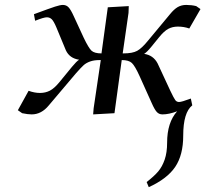

<svg xmlns="http://www.w3.org/2000/svg" viewBox="-20 -464 842 787"><path d="M53.2 -12.2 97.2 -91.8Q121.6 -83 144 -83Q166 -83 184.3 -92.3Q202.6 -101.6 224.1 -127.9L274.9 -189.9Q293.9 -212.9 304.2 -219.2Q265.1 -225.1 250 -257.8L210.9 -352.1Q200.2 -377.4 191.9 -385.3Q183.6 -393.1 171.9 -393.1Q159.7 -393.1 124 -378.9L119.1 -405.8Q183.6 -429.7 205.3 -436.8Q227.1 -443.8 237.8 -443.8Q252 -443.8 261.2 -433.8Q270.5 -423.8 282.2 -397.9L323.2 -309.1Q343.3 -267.1 355.2 -256.1Q367.2 -245.1 396 -245.1L421.9 -434.1L507.8 -439L506.8 -411.1L482.9 -245.1H485.8Q522.9 -245.1 542.2 -255.6Q561.5 -266.1 587.9 -298.8L676.8 -405.8Q693.4 -426.3 708.7 -435.1Q724.1 -443.8 743.2 -443.8Q765.1 -443.8 784.2 -439L801.8 -426.8L755.9 -347.2Q733.9 -355 709 -355Q687 -355 669.7 -345.7Q652.3 -336.4 631.8 -311L600.1 -272Q582 -250 570.8 -243.2Q608.4 -237.8 626 -204.1L678.2 -91.8Q692.4 -62 698.2 -54Q704.1 -45.9 713.9 -45.9Q724.6 -45.9 762.2 -60.1L768.1 -32.2Q731 -2.9 731 91.8Q731 171.4 698.2 220Q665.5 268.6 589.8 303.2L581.1 282.2Q611.8 258.3 628.4 238.8Q645 219.2 655 190.2Q665 161.1 665 121.1Q665 38.1 706.1 -7.8Q672.4 4.9 646 4.9Q631.8 4.9 622.8 -4.9Q613.8 -14.6 602.1 -41L551.8 -152.8Q533.2 -193.8 520.5 -205.8Q507.8 -217.8 479 -217.8L449.2 0L361.8 4.9L363.8 -20L393.1 -217.8H389.2Q365.2 -217.8 349.1 -211.9Q333 -206.1 322.5 -196.5Q312 -187 291 -163.1L180.2 -32.2Q149.9 4.9 109.9 4.9Q94.2 4.9 70.8 0Z"/></svg>

Font: Dehuti Alt
Style: Bold-Italic
Weight: 700
Version: Version 1.2